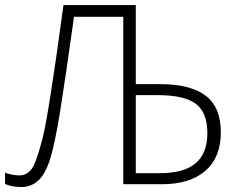

<svg xmlns="http://www.w3.org/2000/svg" viewBox="-20 -734 955 765"><path d="M521 -43.9H613.8Q712.4 -43.9 759.3 -83.3Q806.2 -122.6 806.2 -204.1Q806.2 -285.6 760.3 -320.3Q714.4 -355 606.9 -355H521ZM625 0H471.2V-667H274.9Q240.2 -419.4 220.2 -294.2Q200.2 -168.9 181.4 -106Q162.6 -43 133.8 -15.9Q105 11.2 65.9 11.2Q26.9 11.2 0 -1V-45.9Q29.8 -35.2 58.1 -35.2Q86.4 -35.2 105.5 -60.1Q124.5 -85 149.4 -182.4Q174.3 -279.8 232.9 -713.9H521V-398.9H616.2Q738.3 -398.9 799.1 -353Q859.9 -307.1 859.9 -207Q859.9 -106.9 798.3 -53.5Q736.8 0 625 0Z"/></svg>

Font: OpenSans-Light
Style: Regular
Weight: 300
Foundry: Ascender Corporation
Version: Version 1.10